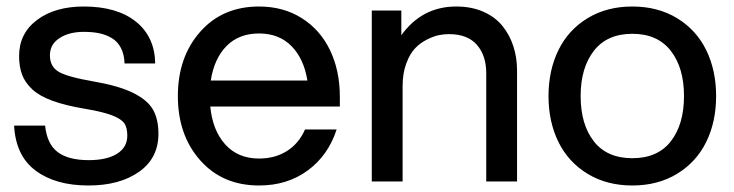

<svg xmlns="http://www.w3.org/2000/svg" viewBox="-20 -552 2234 584"><path d="M249 12.2Q148.9 12.2 88.4 -33Q27.8 -78.1 22.9 -169.9H117.2Q123 -113.8 155.5 -89.4Q188 -64.9 250 -64.9Q305.2 -64.9 336.2 -84.5Q367.2 -104 367.2 -139.2Q367.2 -163.1 358.6 -176.3Q350.1 -189.5 322 -200.7Q293.9 -211.9 237.8 -221.2Q179.2 -231 139.6 -245.4Q100.1 -259.8 78.1 -280.3Q56.2 -300.8 47.1 -325Q38.1 -349.1 38.1 -381.8Q38.1 -450.2 92.5 -491.2Q147 -532.2 234.9 -532.2Q335.9 -532.2 393.3 -486.3Q450.7 -440.4 452.1 -358.9H358.9Q357.9 -386.7 347.9 -406Q337.9 -425.3 320.6 -435.8Q303.2 -446.3 282.5 -450.7Q261.7 -455.1 234.9 -455.1Q189.9 -455.1 160.9 -436Q131.8 -417 131.8 -383.8Q131.8 -349.6 158.4 -333.7Q185.1 -317.9 265.1 -304.2Q341.3 -291 384.8 -269.5Q428.2 -248 445.1 -219Q461.9 -189.9 461.9 -145Q461.9 -70.8 402.8 -29.3Q343.8 12.2 249 12.2Z M768.1 12.2Q656.7 12.2 588.9 -64.5Q521 -141.1 521 -259.8Q521 -378.4 588.9 -455.3Q656.7 -532.2 768.1 -532.2Q841.8 -532.2 897.9 -496.8Q954.1 -461.4 983.9 -399.2Q1013.7 -336.9 1013.7 -257.8V-228H619.6Q626.5 -155.8 665 -112.8Q703.6 -69.8 768.1 -69.8Q816.9 -69.8 853.3 -93Q889.6 -116.2 907.7 -158.2H1003.9Q978.5 -79.6 916.3 -33.7Q854 12.2 768.1 12.2ZM621.1 -307.1H915Q904.3 -373.5 866.5 -411.9Q828.6 -450.2 768.1 -450.2Q706.5 -450.2 668.9 -411.9Q631.3 -373.5 621.1 -307.1Z M1459 -329.1Q1459 -383.3 1430.4 -415.8Q1401.9 -448.2 1345.7 -448.2Q1331.5 -448.2 1315.9 -445.3Q1300.3 -442.4 1279.5 -432.1Q1258.8 -421.9 1242.9 -405.5Q1227.1 -389.2 1215.8 -359.1Q1204.6 -329.1 1204.6 -290V0H1110.8V-520H1200.7V-444.8Q1263.7 -532.2 1367.7 -532.2Q1414.6 -532.2 1450.7 -516.1Q1486.8 -500 1508.8 -472.4Q1530.8 -444.8 1541.7 -410.6Q1552.7 -376.5 1552.7 -337.9V0H1459Z M2039.6 -23.4Q1981 12.2 1903.3 12.2Q1825.7 12.2 1767.1 -23.4Q1708.5 -59.1 1678.5 -120.4Q1648.4 -181.6 1648.4 -259.8Q1648.4 -337.9 1678.5 -399.4Q1708.5 -460.9 1767.1 -496.6Q1825.7 -532.2 1903.3 -532.2Q1981 -532.2 2039.6 -496.6Q2098.1 -460.9 2128.2 -399.4Q2158.2 -337.9 2158.2 -259.8Q2158.2 -181.6 2128.2 -120.4Q2098.1 -59.1 2039.6 -23.4ZM1786.4 -397.5Q1746.1 -345.7 1746.1 -259.8Q1746.1 -173.8 1786.1 -122.3Q1826.2 -70.8 1903.3 -70.8Q1980.5 -70.8 2020.5 -122.3Q2060.5 -173.8 2060.5 -259.8Q2060.5 -345.7 2020.3 -397.5Q1980 -449.2 1903.3 -449.2Q1826.7 -449.2 1786.4 -397.5Z"/></svg>

Font: Aspekta 450
Style: Regular
Weight: 450
Designer: Ivo Dolenc
Version: Version 2.000